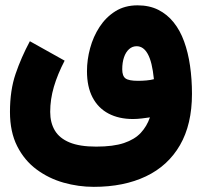

<svg xmlns="http://www.w3.org/2000/svg" viewBox="-20 -455 771 734"><path d="M568.4 -152.3Q556.2 -148.9 540 -147.5Q523.9 -146 507.8 -146Q472.2 -146 459.7 -155.3Q447.3 -164.6 447.3 -189.9Q447.3 -216.3 454.1 -236.1Q460.9 -255.9 473.4 -267.1Q485.8 -278.3 502.4 -278.3Q515.1 -278.3 525.6 -271.2Q536.1 -264.2 544.7 -249Q553.2 -233.9 559.1 -210Q564.9 -186 568.4 -152.3ZM553.2 -6.3Q541.5 27.8 518.1 53Q494.6 78.1 453.9 91.8Q413.1 105.5 347.7 105.5Q284.7 105.5 246.1 89.6Q207.5 73.7 189.7 43.9Q171.9 14.2 171.9 -27.3Q171.9 -75.2 186 -123.3Q200.2 -171.4 227.1 -223.1L94.2 -297.4Q61 -235.4 39.6 -172.6Q18.1 -109.9 18.1 -27.3Q18.1 49.3 45.7 103.8Q73.2 158.2 119.6 192.6Q166 227.1 222.9 243.2Q279.8 259.3 338.4 259.3Q453.6 259.3 537.8 219.2Q622.1 179.2 668 99.9Q713.9 20.5 713.9 -96.2Q713.9 -152.3 706.5 -203.4Q699.2 -254.4 683.8 -296.6Q668.5 -338.9 643.8 -369.6Q619.1 -400.4 585 -417.5Q550.8 -434.6 505.9 -434.6Q457 -434.6 420.9 -411.9Q384.8 -389.2 360.6 -352.1Q336.4 -314.9 324.5 -270.8Q312.5 -226.6 312.5 -183.1Q312.5 -123 334 -82.3Q355.5 -41.5 395 -20.8Q434.6 0 488.3 0Q503.9 0 522.2 -2.2Q540.5 -4.4 553.2 -6.3Z"/></svg>

Font: Estedad-VF-FD Black
Style: Regular
Weight: 900
Designer: Amin Abedi
Version: Version 4.000